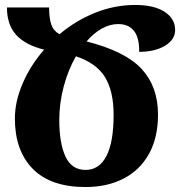

<svg xmlns="http://www.w3.org/2000/svg" viewBox="-20 -744 726 774"><path d="M541 -535Q542 -591 520.5 -619Q499 -647 456 -647Q423 -647 390 -628.5Q357 -610 329 -577Q486 -537 551.5 -465.5Q617 -394 617 -282Q617 -189 580.5 -123.5Q544 -58 478 -24Q412 10 325 10Q184 10 112 -63.5Q40 -137 40 -266Q40 -335 71.5 -408Q103 -481 158 -544Q83 -562 45.5 -603Q8 -644 8 -714H178Q178 -670 187 -644.5Q196 -619 220 -606Q285 -661 363.5 -692.5Q442 -724 525 -724Q601 -724 643.5 -696.5Q686 -669 686 -623Q686 -584 645 -559.5Q604 -535 541 -535ZM286 -517Q255 -463 237 -396Q219 -329 219 -260Q219 -167 244 -113Q269 -59 325 -59Q380 -59 409 -115Q438 -171 438 -281Q438 -377 403 -433.5Q368 -490 286 -517Z"/></svg>

Font: Noto Serif Armenian Black Cond
Style: Regular
Weight: 900
Width: 3
Designer: Monotype Design team
Foundry: Monotype Imaging Inc.
Version: Version 1.000